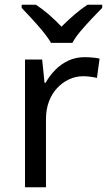

<svg xmlns="http://www.w3.org/2000/svg" viewBox="-20 -786 453 806"><path d="M335 -546Q350 -546 367.5 -544.5Q385 -543 398 -540L387 -459Q374 -462 358.5 -464Q343 -466 329 -466Q298 -466 270 -453Q242 -440 220 -416.5Q198 -393 185.5 -360Q173 -327 173 -286V0H85V-536H157L167 -438H171Q188 -468 212 -492.5Q236 -517 267 -531.5Q298 -546 335 -546ZM194 -606Q181 -629 159 -655.5Q137 -682 113 -708Q89 -734 71 -753V-766H131Q157 -749 185 -725Q213 -701 238 -674Q265 -701 293 -725Q321 -749 347 -766H409V-753Q390 -734 365.5 -708Q341 -682 318.5 -655.5Q296 -629 284 -606Z"/></svg>

Font: Noto Sans Lao UI
Style: Regular
Weight: 400
Designer: Monotype Design Team
Foundry: Monotype Imaging Inc.
Version: Version 2.000